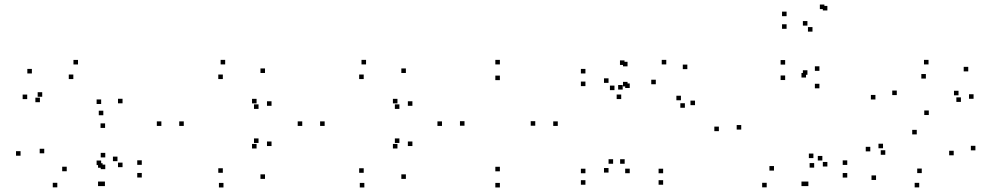

<svg xmlns="http://www.w3.org/2000/svg" viewBox="-20 -803 4380 845"><path d="M441.8 16V-4H421.8V16ZM604 -21.8V-41.8H584V-21.8ZM604 -77.5V-97.5H584V-77.5ZM497 -93.7V-113.7H477V-93.7ZM519.3 -67.3V-87.3H499.3V-67.3ZM519.3 -348.3V-368.3H499.3V-348.3ZM323.3 -519.3V-539.3H303.3V-519.3ZM120.3 -479.7V-499.7H100.3V-479.7ZM99.7 -366.8V-386.8H79.7V-366.8ZM155.7 -353.2V-373.2H135.7V-353.2ZM165.8 -377.2V-397.2H145.8V-377.2ZM302.7 -455V-475H282.7V-455ZM425.2 -345.3V-365.3H405.2V-345.3ZM425.2 -76.5V-96.5H405.2V-76.5ZM431.5 -64.7V-84.7H411.5V-64.7ZM431.5 16V-4H411.5V16ZM443.3 -58.5V-78.5H423.3V-58.5ZM443.3 -110.2V-130.2H423.3V-110.2ZM273.7 -49.3V-69.3H253.7V-49.3ZM174.7 -128.3V-148.3H154.7V-128.3ZM442.5 -240V-260H422.5V-240ZM434.7 -295.8V-315.8H414.7V-295.8ZM70.5 -117.7V-137.7H50.5V-117.7ZM232.2 21.5V1.5H212.2V21.5Z M1146.3 -15.7V-35.7H1126.3V-15.7ZM1175 -160.3V-180.3H1155V-160.3ZM1117.8 -173.8V-193.8H1097.8V-173.8ZM1109.2 -149.5V-169.5H1089.2V-149.5ZM960.7 -42.5V-62.5H940.7V-42.5ZM788.8 -248.8V-268.8H768.8V-248.8ZM960.7 -455V-475H940.7V-455ZM1109.2 -348V-368H1089.2V-348ZM1117.8 -323.7V-343.7H1097.8V-323.7ZM1175 -337.3V-357.3H1155V-337.3ZM1146.3 -481.8V-501.8H1126.3V-481.8ZM971 -519.5V-539.5H951V-519.5ZM690.2 -248.8V-268.8H670.2V-248.8ZM963.5 22V2H943.5V22Z M1766.3 -15.7V-35.7H1746.3V-15.7ZM1795 -160.3V-180.3H1775V-160.3ZM1737.8 -173.8V-193.8H1717.8V-173.8ZM1729.2 -149.5V-169.5H1709.2V-149.5ZM1580.7 -42.5V-62.5H1560.7V-42.5ZM1408.8 -248.8V-268.8H1388.8V-248.8ZM1580.7 -455V-475H1560.7V-455ZM1729.2 -348V-368H1709.2V-348ZM1737.8 -323.7V-343.7H1717.8V-323.7ZM1795 -337.3V-357.3H1775V-337.3ZM1766.3 -481.8V-501.8H1746.3V-481.8ZM1591 -519.5V-539.5H1571V-519.5ZM1310.2 -248.8V-268.8H1290.2V-248.8ZM1583.5 22V2H1563.5V22Z M2434.8 -248.8V-268.8H2414.8V-248.8ZM2180 -519.5V-539.5H2160V-519.5ZM1925.2 -248.8V-268.8H1905.2V-248.8ZM2180 22V2H2160V22ZM2024.3 -249.7V-269.7H2004.3V-249.7ZM2180 -450.3V-470.3H2160V-450.3ZM2335.7 -249.7V-269.7H2315.7V-249.7ZM2180 -49V-69H2160V-49Z M2898.5 10V-10H2878.5V10ZM2898.5 -40.5V-60.5H2878.5V-40.5ZM2729.2 -82.3V-102.3H2709.2V-82.3ZM2751.5 -40.7V-60.7H2731.5V-40.7ZM2751.5 -415.7V-435.7H2731.5V-415.7ZM2741.8 -422.7V-442.7H2721.8V-422.7ZM2741.8 -511V-531H2721.8V-511ZM2728.5 -517.2V-537.2H2708.5V-517.2ZM2556.5 -479.7V-499.7H2536.5V-479.7ZM2556.5 -424V-444H2536.5V-424ZM2684.3 -406.3V-426.3H2664.3V-406.3ZM2658.2 -438.3V-458.3H2638.2V-438.3ZM2658.2 -43.5V-63.5H2638.2V-43.5ZM2678.3 -82.3V-102.3H2658.3V-82.3ZM2556.5 -40.5V-60.5H2536.5V-40.5ZM2556.5 10V-10H2536.5V10ZM3038.8 -340.2V-360.2H3018.8V-340.2ZM3005 -498.7V-518.7H2985V-498.7ZM2912.3 -519.5V-539.5H2892.3V-519.5ZM2720.5 -408.8V-428.8H2700.5V-408.8ZM2714 -367V-387H2694V-367ZM2866.2 -432.2V-452.2H2846.2V-432.2ZM2976.8 -361.7V-381.7H2956.8V-361.7ZM2994.2 -328.7V-348.7H2974.2V-328.7Z M3537.7 16V-4H3517.7V16ZM3708.8 -21.5V-41.5H3688.8V-21.5ZM3708.8 -77.2V-97.2H3688.8V-77.2ZM3599.2 -96.7V-116.7H3579.2V-96.7ZM3621.3 -70.2V-90.2H3601.3V-70.2ZM3621.3 -757V-777H3601.3V-757ZM3608.2 -763V-783H3588.2V-763ZM3441.8 -731.8V-751.8H3421.8V-731.8ZM3441.8 -676.2V-696.2H3421.8V-676.2ZM3555.8 -663.8V-683.8H3535.8V-663.8ZM3533.5 -690.3V-710.3H3513.5V-690.3ZM3533.5 -473.8V-493.8H3513.5V-473.8ZM3527.3 -461.8V-481.8H3507.3V-461.8ZM3527.3 16V-4H3507.3V16ZM3143.8 -225.8V-245.8H3123.8V-225.8ZM3354.3 21.5V1.5H3334.3V21.5ZM3563.2 -65.3V-85.3H3543.2V-65.3ZM3559.8 -107.2V-127.2H3539.8V-107.2ZM3386.3 -52.2V-72.2H3366.3V-52.2ZM3242.2 -232.7V-252.7H3222.2V-232.7ZM3435.5 -450.8V-470.8H3415.5V-450.8ZM3586.3 -414.3V-434.3H3566.3V-414.3ZM3586.3 -491.2V-511.2H3566.3V-491.2ZM3435.5 -518.7V-538.7H3415.5V-518.7Z M4272.8 -141.3V-161.3H4252.8V-141.3ZM4067.7 -296.8V-316.8H4047.7V-296.8ZM3926.8 -384.5V-404.5H3906.8V-384.5ZM4054.8 -457.2V-477.2H4034.8V-457.2ZM4198.5 -383.5V-403.5H4178.5V-383.5ZM4209 -354.5V-374.5H4189V-354.5ZM4264.7 -368.2V-388.2H4244.7V-368.2ZM4241.3 -488.8V-508.8H4221.3V-488.8ZM4066.5 -519.5V-539.5H4046.5V-519.5ZM3832.8 -365.2V-385.2H3812.8V-365.2ZM4014.7 -211.5V-231.5H3994.7V-211.5ZM4177.3 -119.5V-139.5H4157.3V-119.5ZM4036.7 -41.2V-61.2H4016.7V-41.2ZM3876.2 -121.8V-141.8H3856.2V-121.8ZM3866.2 -150.5V-170.5H3846.2V-150.5ZM3810.2 -136.8V-156.8H3790.2V-136.8ZM3835.5 -11V-31H3815.5V-11ZM4025.5 21.7V1.7H4005.5V21.7Z"/></svg>

Font: Monaspace Xenon Dots Var
Style: Regular
Weight: 400
Designer: Riley Cran and the Lettermatic Team
Version: Version 1.100 (Monaspace Xenon Dots)